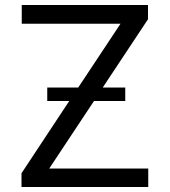

<svg xmlns="http://www.w3.org/2000/svg" viewBox="-20 -748 678 768"><path d="M66 0H573V-74H177L356 -344H481V-398H391L572 -671V-728H67V-653H462L293 -398H169V-344H257L66 -55Z"/></svg>

Font: Wafeq
Style: Regular
Weight: 400
Designer: Rasmus Andersson & Azza Alameddine
Foundry: Google & TypeTogether
Version: Version 3.000;FEAKit 1.0